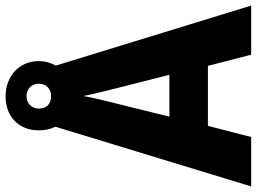

<svg xmlns="http://www.w3.org/2000/svg" viewBox="-136 -877 920 688"><g transform="rotate(-90 324.0 -533.0)"><path d="M472 -93H648L433 -793C443 -811 449 -831 449 -855C449 -925 394 -973 323 -973C250 -973 201 -926 201 -854C201 -831 205 -812 214 -795L0 -93H177L217 -248H432ZM324 -810C294 -810 279 -827 279 -854C279 -880 298 -898 324 -898C349 -898 368 -880 368 -854C368 -827 349 -810 324 -810ZM360 -543 400 -386H250L289 -544C298 -580 317 -654 324 -694C332 -652 350 -584 360 -543Z"/></g></svg>

Font: Noto Sans Kannada UI SemiCondensed ExtraBold
Style: Regular
Weight: 800
Width: 4
Designer: Jelle Bosma - Monotype Design Team
Foundry: Monotype Imaging Inc.
Version: Version 2.005